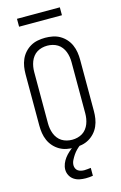

<svg xmlns="http://www.w3.org/2000/svg" viewBox="-163 -979 802 1268"><g transform="rotate(-15 237.5 -344.5)"><path d="M238 8Q212 8 186 3Q160 -2 137.5 -15Q115 -28 97.5 -47.5Q80 -67 69.5 -91Q59 -115 55 -140.5Q51 -166 51 -192V-543Q51 -569 55 -594.5Q59 -620 69.5 -644Q80 -668 97.5 -687.5Q115 -707 137.5 -720Q160 -733 186 -738Q212 -743 238 -743Q263 -743 289 -738Q315 -733 337.5 -720Q360 -707 377.5 -687.5Q395 -668 405.5 -644Q416 -620 420 -594.5Q424 -569 424 -543V-192Q424 -166 420 -140.5Q416 -115 405.5 -91Q395 -67 377.5 -47.5Q360 -28 337.5 -15Q315 -2 289 3Q263 8 238 8ZM238 -46Q256 -46 274 -50.5Q292 -55 307.5 -64.5Q323 -74 334.5 -89Q346 -104 352.5 -121Q359 -138 362 -156Q365 -174 365 -192V-543Q365 -561 362 -579Q359 -597 352.5 -614Q346 -631 334.5 -646Q323 -661 307.5 -670.5Q292 -680 274 -684.5Q256 -689 238 -689Q219 -689 201 -684.5Q183 -680 167.5 -670.5Q152 -661 140.5 -646Q129 -631 122.5 -614Q116 -597 113 -579Q110 -561 110 -543V-192Q110 -174 113 -156Q116 -138 122.5 -121Q129 -104 140.5 -89Q152 -74 167.5 -64.5Q183 -55 201 -50.5Q219 -46 238 -46ZM258 223Q237 223 216.5 219Q196 215 178.5 203.5Q161 192 151 173Q141 154 141 133Q141 113 149 93Q157 73 169.5 56.5Q182 40 197.5 26Q213 12 230 0L242 -8H280V0Q265 11 252 24Q239 37 228.5 52.5Q218 68 209.5 85Q201 102 201 120Q201 131 206 141.5Q211 152 220 158Q229 164 240.5 166.5Q252 169 263 169Q274 169 285 167.5Q296 166 307 165V219Q295 221 282.5 222Q270 223 258 223ZM91 -858V-912H384V-858Z"/></g></svg>

Font: Iosevka QP Light
Style: Regular
Weight: 300
Designer: Belleve Invis
Foundry: Belleve Invis
Version: Version 20.0.0; ttfautohint (v1.8.4)